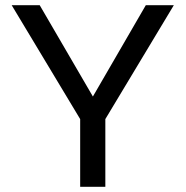

<svg xmlns="http://www.w3.org/2000/svg" viewBox="-20 -720 715 740"><path d="M289 0V-261L25 -700H133L338 -348L542 -700H650L386 -261V0Z"/></svg>

Font: Envelope Sans Variable
Style: Regular
Weight: 500
Designer: Andreas Rasmussen / Norman Anderson
Foundry: mail.de GmbH
Version: Version 1.150